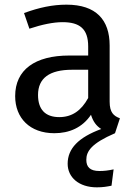

<svg xmlns="http://www.w3.org/2000/svg" viewBox="-20 -559 584 823"><path d="M234 -57C174 -57 143 -90 143 -152C143 -224 192 -260 289 -260H358V-139C328 -84 288 -57 234 -57ZM473 12 494 -52C467 -62 450 -77 450 -123V-364C450 -474 392 -539 265 -539C206 -539 148 -527 83 -503L106 -436C160 -454 209 -464 248 -464C321 -464 358 -436 358 -360V-321H277C130 -321 45 -260 45 -147C45 -53 108 12 213 12C277 12 333 -12 370 -67C379 -38 393 -19 414 -6C316 30 270 78 270 143C270 201 318 244 395 244C421 244 438 241 458 237L467 167C443 172 427 174 406 174C365 174 350 156 350 126C350 90 371 56 473 12Z"/></svg>

Font: Fira Math
Style: Regular
Weight: 400
Designer: Xiangdong Zeng
Foundry: Xiangdong Zeng
Version: Version 0.3.4